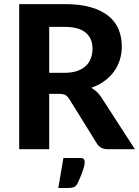

<svg xmlns="http://www.w3.org/2000/svg" viewBox="-20 -746 694 960"><path d="M303 -382Q339.5 -382 366 -391.2Q392.5 -400.5 409.5 -416.8Q426.5 -433 434.5 -455Q442.5 -477 442.5 -503Q442.5 -554.5 408.2 -583Q374 -611.5 304 -611.5H226V-382ZM654.5 0H519Q481 0 464 -29L326 -251.5Q317.5 -264.5 307.2 -270.5Q297 -276.5 277 -276.5H226V0H76V-725.5H304Q380 -725.5 434 -709.8Q488 -694 522.5 -666Q557 -638 573 -599.2Q589 -560.5 589 -514Q589 -478 578.8 -445.8Q568.5 -413.5 549 -387Q529.5 -360.5 501 -340Q472.5 -319.5 436 -307Q450.5 -299 463 -287.8Q475.5 -276.5 485.5 -261ZM381.5 44Q396.5 44 400 50.8Q403.5 57.5 403.5 63.5Q403.5 68 402.5 75.8Q401.5 83.5 397.8 96Q394 108.5 387 126.8Q380 145 368 170Q360.5 185.5 349.2 189.8Q338 194 320.5 194H271.5L297 44Z"/></svg>

Font: Lato 2
Style: Regular
Weight: 800
Designer: Lukasz Dziedzic with Adam Twardoch and Botio Nikoltchev
Foundry: tyPoland Lukasz Dziedzic
Version: Version 2.015; 2015-08-06; http://www.latofonts.com/